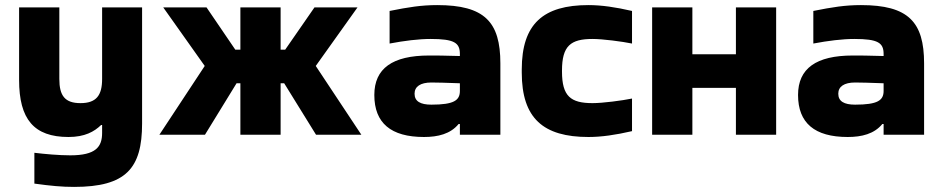

<svg xmlns="http://www.w3.org/2000/svg" viewBox="-20 -529 3693 754"><path d="M538 -44V-500H381V-219C381 -154 358 -124 296 -124C235 -124 213 -153 213 -219V-500H55V-215C55 -61 113 9 249 9C313 9 350 -12 377 -38H381V-7C381 48 356 81 256 81C212 81 156 76 115 71V192C180 201 223 205 271 205C475 205 538 132 538 -44Z M924 -500V-334H904L791 -500H621L784 -270L606 0H785L909 -202H924V0H1082V-202H1096L1221 0H1399L1220 -270L1384 -500H1215L1100 -334H1082V-500Z M1697 -509C1635 -509 1585 -501 1510 -486V-358C1568 -369 1624 -376 1671 -376C1764 -376 1786 -361 1786 -317V-309C1729 -311 1687 -311 1665 -311C1521 -311 1450 -260 1450 -156C1450 -46 1515 9 1645 9C1700 9 1749 -3 1781 -42H1786V0H1945V-280C1945 -443 1883 -509 1697 -509ZM1608 -161C1608 -189 1631 -205 1674 -205C1693 -205 1734 -204 1786 -202V-172C1786 -135 1763 -118 1674 -118C1631 -118 1608 -131 1608 -161Z M2029 -256V-244C2029 -64 2114 9 2291 9C2342 9 2397 1 2462 -14V-142C2423 -134 2347 -124 2307 -124C2221 -124 2187 -151 2187 -248V-252C2187 -349 2221 -376 2307 -376C2347 -376 2423 -366 2462 -358V-486C2397 -501 2342 -509 2291 -509C2114 -509 2029 -436 2029 -256Z M2541 0H2699V-184H2870V0H3028V-500H2870V-316H2699V-500H2541Z M3361 -509C3299 -509 3249 -501 3174 -486V-358C3232 -369 3288 -376 3335 -376C3428 -376 3450 -361 3450 -317V-309C3393 -311 3351 -311 3329 -311C3185 -311 3114 -260 3114 -156C3114 -46 3179 9 3309 9C3364 9 3413 -3 3445 -42H3450V0H3609V-280C3609 -443 3547 -509 3361 -509ZM3272 -161C3272 -189 3295 -205 3338 -205C3357 -205 3398 -204 3450 -202V-172C3450 -135 3427 -118 3338 -118C3295 -118 3272 -131 3272 -161Z"/></svg>

Font: LT Wave Text Black
Style: Regular
Weight: 900
Designer: Daniel Lyons
Version: Version 2.5 (Glyphs App)